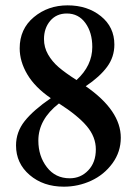

<svg xmlns="http://www.w3.org/2000/svg" viewBox="-20 -683 509 714"><path d="M217.3 11.2Q141.1 11.2 90.3 -32.2Q39.6 -75.7 39.6 -142.1Q39.6 -191.9 71.5 -232.4Q103.5 -272.9 168.9 -317.9Q110.4 -357.9 81.8 -406Q53.2 -454.1 53.2 -503.4Q53.2 -575.2 105.7 -619.1Q158.2 -663.1 231.4 -663.1Q305.2 -663.1 355.2 -622.8Q405.3 -582.5 405.3 -517.1Q405.3 -471.2 378.4 -434.6Q351.6 -397.9 298.8 -362.3Q429.2 -272 429.2 -170.9Q429.2 -118.2 398.2 -75.7Q367.2 -33.2 319.1 -11Q271 11.2 217.3 11.2ZM143.6 -537.6Q143.6 -506.8 158.7 -480.5Q173.8 -454.1 198.2 -433.1Q222.7 -412.1 264.6 -385.3Q323.2 -439 323.2 -508.3Q323.2 -562 297.6 -597.4Q272 -632.8 228.5 -632.8Q189.9 -632.8 166.7 -605.5Q143.6 -578.1 143.6 -537.6ZM239.3 -20Q280.3 -20 308.3 -49.6Q336.4 -79.1 336.4 -127.4Q336.4 -173.8 303 -213.6Q269.5 -253.4 199.2 -298.3Q122.6 -238.8 122.6 -160.2Q122.6 -102.5 154.3 -61.3Q186 -20 239.3 -20Z"/></svg>

Font: Elstob 14pt SemiBold
Style: Regular
Weight: 600
Designer: Peter S. Baker
Version: Version 1.015